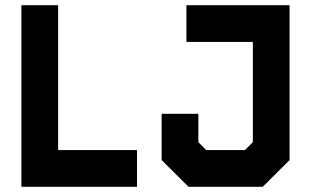

<svg xmlns="http://www.w3.org/2000/svg" viewBox="-20 -720 1193 740"><path d="M62.5 0V-700H204V-141.5H508V0ZM133.5 -71H440H133.5V-629.5ZM706.5 0 603 -103V-281.5H744.5V-172L775 -141.5H924L954.5 -172V-558.5H698.5V-700H1096V-103L992.5 0ZM741.5 -73.5H958.5L1028.5 -143V-629.5H770H1028.5V-143L958.5 -73.5H741.5L673.5 -141.5V-216V-141.5Z"/></svg>

Font: Tourney Thin Black
Style: Regular
Weight: 900
Version: Version 1.015